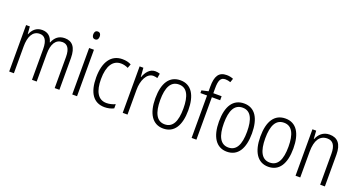

<svg xmlns="http://www.w3.org/2000/svg" viewBox="-45 -1503 3850 2066"><g transform="rotate(20 1880.0 -470.5)"><path d="M516 -635C447 -635 406 -599 381 -538H377C363 -595 325 -635 257 -635C187 -635 148 -591 127 -539H124L117 -625H74V-93H128V-400C128 -508 163 -587 246 -587C300 -587 335 -549 335 -445V-93H389V-409C389 -523 429 -587 505 -587C560 -587 595 -547 595 -450V-93H649V-456C649 -579 601 -635 516 -635Z M824 -824C799 -824 787 -806 787 -779C787 -751 800 -734 824 -734C848 -734 861 -751 861 -779C861 -806 849 -824 824 -824ZM851 -625H796V-93H851Z M1168 -83C1205 -83 1244 -92 1272 -107V-155C1241 -141 1207 -132 1172 -132C1074 -132 1030 -217 1030 -355C1030 -505 1084 -586 1177 -586C1204 -586 1233 -579 1259 -566L1276 -612C1249 -627 1215 -635 1175 -635C1049 -635 975 -534 975 -354C975 -181 1040 -83 1168 -83Z M1552 -634C1488 -634 1449 -580 1428 -522H1425L1417 -625H1374V-93H1429V-375C1428 -484 1474 -580 1549 -580C1566 -580 1583 -576 1596 -572L1605 -625C1589 -631 1570 -634 1552 -634Z M2028 -360C2028 -532 1965 -635 1840 -635C1715 -635 1650 -536 1650 -360C1650 -186 1717 -83 1839 -83C1965 -83 2028 -186 2028 -360ZM1706 -360C1706 -506 1747 -587 1840 -587C1934 -587 1972 -501 1972 -360C1972 -211 1931 -131 1839 -131C1748 -131 1706 -214 1706 -360Z M2313 -579V-625H2218V-679C2218 -775 2237 -810 2291 -810C2310 -810 2331 -806 2349 -799L2364 -843C2342 -852 2318 -858 2288 -858C2197 -858 2163 -799 2163 -681V-627L2087 -610V-579H2163V-93H2218V-579Z M2757 -360C2757 -532 2694 -635 2569 -635C2444 -635 2379 -536 2379 -360C2379 -186 2446 -83 2568 -83C2694 -83 2757 -186 2757 -360ZM2435 -360C2435 -506 2476 -587 2569 -587C2663 -587 2701 -501 2701 -360C2701 -211 2660 -131 2568 -131C2477 -131 2435 -214 2435 -360Z M3231 -360C3231 -532 3168 -635 3043 -635C2918 -635 2853 -536 2853 -360C2853 -186 2920 -83 3042 -83C3168 -83 3231 -186 3231 -360ZM2909 -360C2909 -506 2950 -587 3043 -587C3137 -587 3175 -501 3175 -360C3175 -211 3134 -131 3042 -131C2951 -131 2909 -214 2909 -360Z M3547 -635C3474 -635 3428 -589 3406 -533H3402L3396 -625H3353V-93H3407V-387C3407 -522 3455 -587 3539 -587C3602 -587 3635 -543 3635 -446V-93H3689V-456C3689 -579 3639 -635 3547 -635Z"/></g></svg>

Font: Noto Sans Telugu UI Condensed Light
Style: Regular
Weight: 300
Width: 3
Designer: Jelle Bosma - Monotype Design Team
Foundry: Monotype Imaging Inc.
Version: Version 2.005